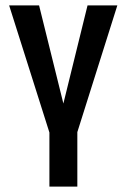

<svg xmlns="http://www.w3.org/2000/svg" viewBox="-20 -695 478 715"><path d="M417 -675 268 -203V0H164V-201.5L14 -675H125.5L216 -309.5L306 -675Z"/></svg>

Font: Anybody Narrow Medium
Style: Regular
Weight: 500
Width: 3
Designer: Tyler Finck
Foundry: Etcetera Type Company
Version: Version 1.000; ttfautohint (v1.8)